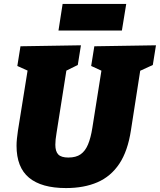

<svg xmlns="http://www.w3.org/2000/svg" viewBox="-20 -940 812 975"><path d="M459 -705 772 -710 756 -610 673 -572 695 -600 645 -279Q629 -173 586 -108.5Q543 -44 475 -14.5Q407 15 315 15Q191 15 127.5 -37.5Q64 -90 64 -200Q64 -217 66 -236Q68 -255 71 -276L123 -600L139 -573L68 -605L84 -705L391 -710L375 -610L298 -572L320 -600L267 -264Q264 -247 262.5 -232Q261 -217 261 -205Q261 -171 276 -155.5Q291 -140 327 -140Q366 -140 389.5 -156.5Q413 -173 427 -206.5Q441 -240 449 -291L498 -600L517 -571L443 -605ZM621 -920 599 -785H277L298 -920Z"/></svg>

Font: Bitter Thin Black
Style: Italic
Weight: 900
Italic angle: -9°
Version: Version 3.020